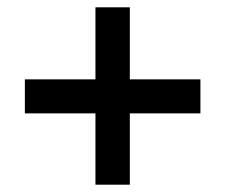

<svg xmlns="http://www.w3.org/2000/svg" viewBox="-20 -616 617 525"><path d="M335 -399H528V-306H335V-111H241V-306H48V-399H241V-596H335Z"/></svg>

Font: Noto Sans Cherokee SemiBold
Style: Regular
Weight: 600
Designer: Monotype Design Team
Foundry: Monotype Imaging Inc.
Version: Version 2.001; ttfautohint (v1.8.4.7-5d5b)